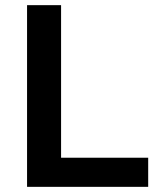

<svg xmlns="http://www.w3.org/2000/svg" viewBox="-20 -725 622 745"><path d="M85 0V-705H217V-113H555V0Z"/></svg>

Font: Nunito Sans 10pt
Style: Bold
Weight: 700
Designer: Vernon Adams
Foundry: Vernon Adams
Version: Version 3.101;gftools[0.9.27]